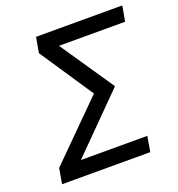

<svg xmlns="http://www.w3.org/2000/svg" viewBox="-126 -798 839 903"><g transform="rotate(-20 293.0 -346.5)"><path d="M31.7 0H473.1L486.3 -76.7H153.8L423.3 -348.1L240.7 -616.7H571.8L585.4 -693.4H153.8L140.1 -616.7L318.4 -349.6L44.9 -76.7Z"/></g></svg>

Font: Cascadia Mono NF SemiLight
Style: Italic
Weight: 350
Italic angle: -10°
Monospace: yes
Designer: Aaron Bell
Foundry: Saja Typeworks
Version: Version 2404.023